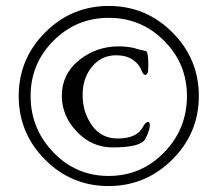

<svg xmlns="http://www.w3.org/2000/svg" viewBox="-20 -650 705 646"><path d="M462 -225Q470 -240 479 -240Q484 -240 484 -227Q484 -218 477 -200Q470 -182 464 -176Q442 -154 359 -154Q289 -154 238.5 -207Q188 -260 188 -328Q188 -400 245.5 -447Q303 -494 380 -494Q406 -494 433 -488Q437 -486 452 -482.5Q467 -479 471 -478Q479 -475 479 -432Q479 -417 478 -409Q478 -406 474.5 -401.5Q471 -397 468 -398Q462 -398 456 -413Q448 -435 426 -449.5Q404 -464 371 -464Q321 -464 289.5 -425.5Q258 -387 258 -331Q258 -272 289.5 -228Q321 -184 376 -184Q442 -184 462 -225ZM132 -541Q221 -630 346 -630Q471 -630 560 -541Q649 -452 649 -327Q649 -202 559.5 -113Q470 -24 345 -24Q220 -24 131.5 -113Q43 -202 43 -327Q43 -452 132 -541ZM83 -327Q83 -217 159.5 -137.5Q236 -58 345 -58Q455 -58 532 -137Q609 -216 609 -327Q609 -436 532 -513Q455 -590 346 -590Q237 -590 160 -513Q83 -436 83 -327Z"/></svg>

Font: EB Garamond SC 12
Style: Regular
Weight: 400
Version: Version 0.016 ; ttfautohint (v0.97) -l 8 -r 50 -G 200 -x 0 -